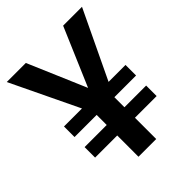

<svg xmlns="http://www.w3.org/2000/svg" viewBox="-202 -823 935 935"><g transform="rotate(-45 265.5 -355.5)"><path d="M324.7 -218.8V-288.1H474.1V-360.8H357.4L524.4 -710.9H394.5L266.1 -410.6L137.7 -710.9H6.3L174.3 -360.8H50.3V-288.1H202.6V-218.8H50.3V-146.5H202.6V0H324.7V-146.5H474.1V-218.8Z"/></g></svg>

Font: Vazirmatn Medium
Style: Regular
Weight: 500
Designer: Saber Rastikerdar
Foundry: Saber Rastikerdar
Version: Version 33.003